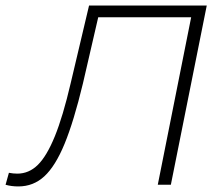

<svg xmlns="http://www.w3.org/2000/svg" viewBox="-58 -664 796 690"><path d="M685 -644 556 0H509L629 -602H295L240 -364Q207 -227 174 -147Q141 -67 101.5 -30.5Q62 6 8 6Q-17 6 -38 0L-26 -43Q-10 -40 4 -40Q46 -40 78 -71.5Q110 -103 139 -174Q168 -245 196 -365L262 -644Z"/></svg>

Font: Montserrat Ace
Style: Light Italic
Weight: 300
Italic angle: -11.3°
Designer: Julieta Ulanovsky
Foundry: Julieta Ulanovsky
Version: Version 1